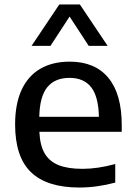

<svg xmlns="http://www.w3.org/2000/svg" viewBox="-20 -828 604 858"><path d="M524 -239H156Q158.5 -179.5 179.2 -143.2Q200 -107 241.5 -90.2Q283 -73.5 349 -73.5Q416 -73.5 495 -95V-12Q412.5 10 334.5 10Q190 10 118.8 -58.2Q47.5 -126.5 47.5 -272Q47.5 -363 76.2 -425.8Q105 -488.5 159.8 -520.5Q214.5 -552.5 291.5 -552.5Q404.5 -552.5 464.2 -480.2Q524 -408 524 -269ZM155.5 -306H422Q420 -397 387.2 -438.5Q354.5 -480 290.5 -480Q225.5 -480 191.5 -438.5Q157.5 -397 155.5 -306ZM461 -623H376.5L291 -754L205.5 -623H121L245 -808H337Z"/></svg>

Font: Encode Sans Semi Expanded Medium
Style: Regular
Weight: 500
Width: 6
Designer: Multiple Designers
Foundry: Impallari Type
Version: Version 2.000